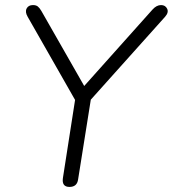

<svg xmlns="http://www.w3.org/2000/svg" viewBox="-20 -731 681 757"><path d="M254 6Q223 6 228 -29L276 -337L89 -665Q78 -684 85 -697.5Q92 -711 110 -711Q122 -711 129 -705.5Q136 -700 143 -688L312 -392L581 -693Q597 -711 615 -711Q632 -711 639 -696.5Q646 -682 631 -665L338 -338L288 -24Q284 6 254 6Z"/></svg>

Font: Nunito Light
Style: Italic
Weight: 300
Italic angle: -9°
Designer: Vernon Adams
Foundry: Vernon Adams
Version: Version 3.601; ttfautohint (v1.8.2.53-6de2)